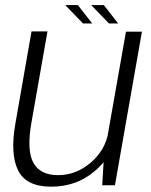

<svg xmlns="http://www.w3.org/2000/svg" viewBox="-20 -714 583 740"><path d="M374 0H423L527 -592H465.5L380.5 -110ZM163 -593H101.5L39.5 -239Q18.5 -121 49.5 -57.8Q80.5 5.5 177 5.5Q273 5.5 342 -52Q411 -109.5 423 -179L398 -205.5Q385.5 -134.5 329.2 -86.8Q273 -39 204 -39Q134.5 -39 108.5 -86.8Q82.5 -134.5 101 -240.5ZM400 -623.5H435.5L380 -694.5H331.5ZM300 -623.5H335.5L280 -694.5H231.5Z"/></svg>

Font: Anybody UltraCondensed Thin Light
Style: Italic
Weight: 300
Italic angle: -10°
Version: Version 1.111